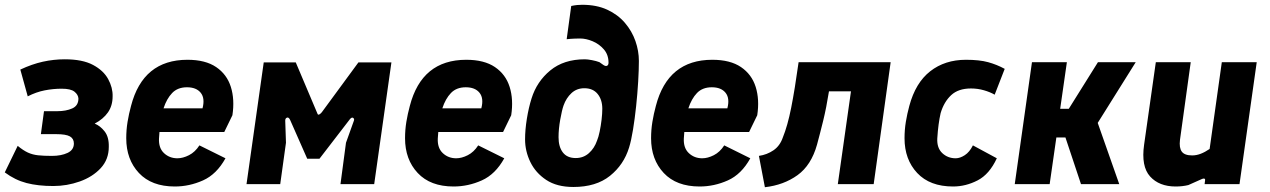

<svg xmlns="http://www.w3.org/2000/svg" viewBox="-37 -770 5310 803"><path d="M186 8Q122 8 74 -4.5Q26 -17 -17 -49L37 -160Q60 -141 79.5 -132Q99 -123 122.5 -120.5Q146 -118 180 -118Q219 -118 245.5 -130.5Q272 -143 272 -170Q272 -190 255.5 -199.5Q239 -209 197 -209H134L147 -305H203Q239 -305 265 -316.5Q291 -328 291 -358Q290 -374 274.5 -386.5Q259 -399 221 -399Q185 -399 149.5 -392Q114 -385 79 -367L48 -479Q97 -502 142.5 -512Q188 -522 234 -522Q308 -522 352 -498.5Q396 -475 415.5 -439Q435 -403 434 -367Q434 -328 414.5 -300Q395 -272 359 -253Q382 -244 400.5 -220.5Q419 -197 418 -156Q418 -103 384 -66.5Q350 -30 296.5 -11Q243 8 186 8Z M694 10Q597 10 544 -46.5Q491 -103 491 -192Q491 -227 496.5 -260.5Q502 -294 511 -327Q561 -520 747 -520Q822 -520 867 -489.5Q912 -459 928.5 -406.5Q945 -354 935 -288L901 -218H630Q629 -205 628 -191Q626 -151 649 -129.5Q672 -108 705 -108Q728 -108 753.5 -121Q779 -134 797 -162L906 -108Q869 -41 812 -15.5Q755 10 694 10ZM745 -405Q706 -405 683 -381Q660 -357 647 -317H810Q821 -359 802.5 -382Q784 -405 745 -405Z M994 0 1066 -509H1200L1291 -294Q1293 -288 1299.5 -292Q1306 -296 1310 -302L1462 -509H1600L1528 0H1387L1410 -173L1443 -265Q1446 -273 1440 -277Q1434 -281 1426 -271L1299 -106H1248L1177 -267Q1171 -281 1163 -278Q1155 -275 1156 -263L1159 -173L1135 0Z M1860 10Q1763 10 1710 -46.5Q1657 -103 1657 -192Q1657 -227 1662.5 -260.5Q1668 -294 1677 -327Q1727 -520 1913 -520Q1988 -520 2033 -489.5Q2078 -459 2094.5 -406.5Q2111 -354 2101 -288L2067 -218H1796Q1795 -205 1794 -191Q1792 -151 1815 -129.5Q1838 -108 1871 -108Q1894 -108 1919.5 -121Q1945 -134 1963 -162L2072 -108Q2035 -41 1978 -15.5Q1921 10 1860 10ZM1911 -405Q1872 -405 1849 -381Q1826 -357 1813 -317H1976Q1987 -359 1968.5 -382Q1950 -405 1911 -405Z M2361 12Q2292 12 2247.5 -17.5Q2203 -47 2181 -92.5Q2159 -138 2159 -187Q2159 -227 2166.5 -273.5Q2174 -320 2186 -358Q2208 -429 2264.5 -475.5Q2321 -522 2409 -522Q2420 -522 2438.5 -518.5Q2457 -515 2470 -510L2487 -498Q2496 -492 2502 -495Q2508 -498 2508 -508Q2508 -541 2488.5 -563.5Q2469 -586 2441.5 -597.5Q2414 -609 2389 -609Q2383 -609 2367 -608.5Q2351 -608 2333 -606L2352 -745Q2366 -748 2377 -749Q2388 -750 2398 -750Q2458 -750 2502.5 -729.5Q2547 -709 2576.5 -674.5Q2606 -640 2620.5 -598.5Q2635 -557 2635 -515Q2635 -478 2632 -428Q2629 -378 2623.5 -326Q2618 -274 2610.5 -228Q2603 -182 2594 -153Q2572 -81 2514 -34.5Q2456 12 2361 12ZM2371 -109Q2403 -109 2426 -129.5Q2449 -150 2460 -182Q2466 -196 2471 -220Q2476 -244 2479 -269.5Q2482 -295 2482 -315Q2482 -353 2462.5 -377Q2443 -401 2407 -401Q2375 -401 2353 -380.5Q2331 -360 2320 -329Q2313 -309 2306 -269.5Q2299 -230 2299 -196Q2299 -156 2317 -132.5Q2335 -109 2371 -109Z M2889 10Q2792 10 2739 -46.5Q2686 -103 2686 -192Q2686 -227 2691.5 -260.5Q2697 -294 2706 -327Q2756 -520 2942 -520Q3017 -520 3062 -489.5Q3107 -459 3123.5 -406.5Q3140 -354 3130 -288L3096 -218H2825Q2824 -205 2823 -191Q2821 -151 2844 -129.5Q2867 -108 2900 -108Q2923 -108 2948.5 -121Q2974 -134 2992 -162L3101 -108Q3064 -41 3007 -15.5Q2950 10 2889 10ZM2940 -405Q2901 -405 2878 -381Q2855 -357 2842 -317H3005Q3016 -359 2997.5 -382Q2979 -405 2940 -405Z M3162 13 3137 -118Q3171 -123 3198 -141.5Q3225 -160 3237 -195Q3257 -244 3272 -319.5Q3287 -395 3303 -510H3688L3617 0H3467L3522 -388H3430Q3419 -319 3406 -266Q3393 -213 3380 -165Q3356 -79 3298.5 -37.5Q3241 4 3162 13Z M3949 10Q3852 10 3799 -46.5Q3746 -103 3746 -192Q3746 -227 3751.5 -260.5Q3757 -294 3766 -327Q3792 -424 3853.5 -472Q3915 -520 4003 -520Q4059 -520 4095.5 -510Q4132 -500 4165 -482L4123 -374Q4104 -385 4078 -392.5Q4052 -400 4024 -400Q3971 -400 3941 -372Q3911 -344 3897 -297Q3892 -275 3888.5 -249Q3885 -223 3883 -191Q3881 -151 3904 -129.5Q3927 -108 3960 -108Q3978 -108 3998 -121Q4018 -134 4032 -162L4132 -108Q4101 -41 4051.5 -15.5Q4002 10 3949 10Z M4207 0 4279 -510H4425L4397 -315H4433L4555 -510H4713L4554 -256L4644 0H4484L4419 -195H4381L4353 0Z M4880 10Q4811 10 4773 -32Q4735 -74 4748 -165L4797 -510H4943L4898 -185Q4894 -152 4905.5 -136Q4917 -120 4949 -120Q4967 -120 4985 -127Q5003 -134 5022 -147L5073 -510H5219L5147 0H5001L5003 -16Q5004 -22 4999.5 -23Q4995 -24 4989 -21Q4975 -15 4961 -8.5Q4947 -2 4933 4Q4908 10 4880 10Z"/></svg>

Font: Finlandica
Style: Bold Italic
Weight: 700
Italic angle: -8°
Designer: Niklas Ekholm, Juho Hiilivirta, Jaakko Suomalainen
Foundry: Helsinki Type Studio
Version: Version 1.064; ttfautohint (v1.8.4.7-5d5b)